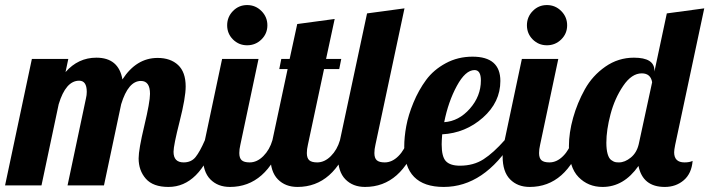

<svg xmlns="http://www.w3.org/2000/svg" viewBox="-58 -733 2804 759"><path d="M535 -362Q535 -413 499 -413Q449 -413 421 -321L353 0H209L282 -345Q285 -357 285 -370Q285 -414 255 -414Q202 -414 174 -321L106 0H-38L68 -500H212L201 -448Q251 -505 323 -505Q411 -505 426 -419Q481 -504 565 -504Q616 -504 646 -476Q676 -448 676 -391Q676 -347 652 -252.5Q628 -158 628 -133Q628 -91 668 -91Q698 -91 715 -112Q732 -133 752 -179H794Q731 6 608 6Q547 6 518.5 -26.5Q490 -59 490 -107Q490 -142 512.5 -236Q535 -330 535 -362Z M863 -577Q840 -600 840 -633Q840 -666 863 -689.5Q886 -713 919 -713Q952 -713 975.5 -689.5Q999 -666 999 -633Q999 -600 975.5 -577Q952 -554 919 -554Q886 -554 863 -577ZM820 -500H964L892 -160Q888 -143 888 -128Q888 -108 897.5 -99.5Q907 -91 929 -91Q958 -91 983 -116Q1008 -141 1019 -179H1061Q996 6 851 6Q803 6 773.5 -24Q744 -54 744 -114Q744 -141 752 -179Z M1117 -638 1265 -658 1231 -500H1291L1283 -460H1223L1159 -160Q1155 -143 1155 -128Q1155 -108 1164.5 -99.5Q1174 -91 1196 -91Q1225 -91 1250 -116Q1275 -141 1286 -179H1328Q1263 6 1118 6Q1070 6 1040.5 -24Q1011 -54 1011 -114Q1011 -141 1019 -179L1079 -460H1046L1054 -500H1087Z M1393 -680 1541 -700 1426 -160Q1422 -143 1422 -128Q1422 -108 1431.5 -99.5Q1441 -91 1463 -91Q1492 -91 1517 -116Q1542 -141 1553 -179H1595Q1530 6 1385 6Q1337 6 1307.5 -24Q1278 -54 1278 -114Q1278 -141 1286 -179Z M1688 -162Q1688 -113 1705 -95.5Q1722 -78 1760 -78Q1814 -78 1853.5 -103.5Q1893 -129 1937 -179H1971Q1856 6 1696 6Q1540 6 1540 -153Q1540 -191 1548 -234.5Q1556 -278 1576.5 -327.5Q1597 -377 1626.5 -417Q1656 -457 1704 -483Q1752 -509 1810 -509Q1920 -509 1920 -413Q1920 -329 1851 -268Q1782 -207 1690 -202Q1688 -174 1688 -162ZM1843 -415Q1843 -456 1818 -456Q1782 -456 1748 -393.5Q1714 -331 1698 -250Q1756 -254 1799.5 -303.5Q1843 -353 1843 -415Z M2048 -577Q2025 -600 2025 -633Q2025 -666 2048 -689.5Q2071 -713 2104 -713Q2137 -713 2160.5 -689.5Q2184 -666 2184 -633Q2184 -600 2160.5 -577Q2137 -554 2104 -554Q2071 -554 2048 -577ZM2005 -500H2149L2077 -160Q2073 -143 2073 -128Q2073 -108 2082.5 -99.5Q2092 -91 2114 -91Q2143 -91 2168 -116Q2193 -141 2204 -179H2246Q2181 6 2036 6Q1988 6 1958.5 -24Q1929 -54 1929 -114Q1929 -141 1937 -179Z M2726 -700 2611 -160Q2607 -140 2607 -131Q2607 -91 2648 -91Q2668 -91 2680 -97Q2676 -47 2645 -20.5Q2614 6 2570 6Q2483 6 2466 -77Q2408 6 2324 6Q2267 6 2229 -33Q2191 -72 2191 -155Q2191 -208 2207.5 -267Q2224 -326 2254 -380Q2284 -434 2335 -469.5Q2386 -505 2448 -505Q2529 -505 2529 -454V-450L2578 -680ZM2467 -163 2520 -408Q2514 -443 2479 -443Q2439 -443 2405.5 -393.5Q2372 -344 2355.5 -281.5Q2339 -219 2339 -169Q2339 -142 2344 -124.5Q2349 -107 2358 -100.5Q2367 -94 2373 -92.5Q2379 -91 2389 -91Q2412 -91 2435.5 -110Q2459 -129 2467 -163Z"/></svg>

Font: Lobster 1.4
Style: Regular
Weight: 400
Designer: Pablo Impallari
Foundry: Pablo Impallari. www.impallari.com
Version: Version 1.4